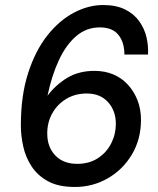

<svg xmlns="http://www.w3.org/2000/svg" viewBox="-20 -732 630 764"><path d="M278 12Q213 12 171.5 -10.5Q130 -33 106 -69.5Q82 -106 72.5 -149Q63 -192 63 -233Q63 -352 92 -441.5Q121 -531 168.5 -591Q216 -651 274 -681.5Q332 -712 390 -712Q442 -712 477.5 -694.5Q513 -677 534 -647.5Q555 -618 563 -583.5Q571 -549 569 -515H475Q475 -564 451 -593.5Q427 -623 377 -623Q324 -623 283.5 -588.5Q243 -554 214.5 -493Q186 -432 169 -351Q202 -395 248 -422.5Q294 -450 356 -450Q397 -450 430.5 -436Q464 -422 488.5 -395.5Q513 -369 527 -333.5Q541 -298 541 -255Q541 -178 505 -117.5Q469 -57 409 -22.5Q349 12 278 12ZM287 -80Q335 -80 369.5 -102.5Q404 -125 422.5 -161.5Q441 -198 441 -239Q441 -291 410 -325.5Q379 -360 325 -360Q280 -360 244.5 -339Q209 -318 188.5 -282Q168 -246 168 -201Q168 -147 200 -113.5Q232 -80 287 -80Z"/></svg>

Font: Rethink Sans Medium
Style: Italic
Weight: 500
Italic angle: -10°
Designer: The Rethink Sans project authors (Hans Thiessen). DM Sans designed by Colophon Foundry.
Foundry: Rethink Communications LLC
Version: Version 1.001